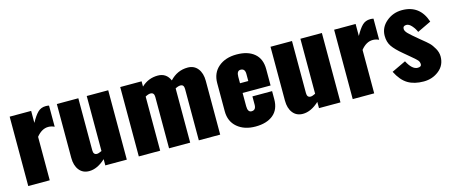

<svg xmlns="http://www.w3.org/2000/svg" viewBox="-42 -1062 3626 1545"><g transform="rotate(-15 1771.0 -289.0)"><path d="M52 0V-578H231V-478Q261 -533 287.5 -559Q314 -585 354 -585Q370 -585 381 -582V-406Q355 -418 330 -418Q276 -418 231 -362V0Z M558 11Q505 11 475 -27.5Q445 -66 445 -129V-578H624V-144Q624 -107 654 -107Q668 -107 694 -120V-578H873V0H694V-52Q626 11 558 11Z M973 0V-578H1151V-534Q1209 -589 1288 -589Q1359 -589 1388 -522Q1450 -589 1537 -589Q1590 -589 1620.5 -550.5Q1651 -512 1651 -448V0H1473V-428Q1473 -465 1444 -465Q1425 -465 1401 -452V0H1225V-428Q1225 -465 1194 -465Q1176 -465 1151 -451V0Z M1735 -172V-406Q1735 -491 1793 -540Q1851 -589 1944 -589Q2038 -589 2091.5 -544Q2145 -499 2145 -413V-277H1912V-167Q1912 -116 1944 -116Q1981 -116 1981 -161V-230H2145V-163Q2145 -77 2091 -33Q2037 11 1944 11Q1851 11 1793 -38Q1735 -87 1735 -172ZM1912 -358H1981V-417Q1981 -462 1944 -462Q1912 -462 1912 -412Z M2338 11Q2285 11 2255 -27.5Q2225 -66 2225 -129V-578H2404V-144Q2404 -107 2434 -107Q2448 -107 2474 -120V-578H2653V0H2474V-52Q2406 11 2338 11Z M2755 0V-578H2934V-478Q2964 -533 2990.5 -559Q3017 -585 3057 -585Q3073 -585 3084 -582V-406Q3058 -418 3033 -418Q2979 -418 2934 -362V0Z M3345 11Q3266 11 3213 -21Q3160 -53 3122 -129L3240 -185Q3280 -108 3326 -108Q3357 -108 3357 -129Q3357 -149 3344.5 -163.5Q3332 -178 3287 -215Q3275 -225 3268 -231L3243 -252Q3185 -300 3160 -336.5Q3135 -373 3135 -424Q3135 -494 3191 -541.5Q3247 -589 3322 -589Q3471 -589 3519 -441L3404 -386Q3392 -415 3370 -440Q3348 -465 3326 -465Q3297 -465 3297 -439Q3297 -421 3319 -399Q3341 -377 3393 -334L3416 -315Q3451 -287 3470 -268.5Q3489 -250 3508 -216.5Q3527 -183 3527 -149Q3527 -76 3472.5 -32.5Q3418 11 3345 11Z"/></g></svg>

Font: Oswald Heavy
Style: Regular
Weight: 400
Designer: Vernon Adams
Foundry: Vernon Adams
Version: Version 4.101